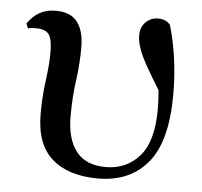

<svg xmlns="http://www.w3.org/2000/svg" viewBox="-45 -590 687 652"><g transform="rotate(5 298.5 -263.5)"><path d="M312 16Q211 16 155 -33Q99 -82 99 -186Q99 -247 106.5 -300Q114 -353 114 -397Q114 -442 102 -458Q90 -474 58 -474Q51 -474 44 -473.5Q37 -473 31 -471L24 -487Q42 -513 65 -526Q88 -539 120 -539Q171 -539 194 -508.5Q217 -478 217 -423Q217 -366 209 -308.5Q201 -251 201 -186Q201 -110 233.5 -67.5Q266 -25 335 -25Q405 -25 449.5 -75.5Q494 -126 494 -236Q494 -266 491 -299Q488 -332 482 -365L500 -364L503 -281Q468 -337 447 -374Q426 -411 417.5 -436Q409 -461 409 -480Q409 -509 426.5 -526Q444 -543 468 -543Q482 -543 492.5 -538.5Q503 -534 510 -525Q525 -475 533.5 -415.5Q542 -356 542 -290Q542 -130 481 -57Q420 16 312 16Z"/></g></svg>

Font: Noto Serif KR SemiBold
Style: Regular
Weight: 600
Designer: Ryoko NISHIZUKA 西塚涼子 (kana & ideographs); Frank Grießhammer (Latin, Greek & Cyrillic); Wenlong ZHANG 张文龙 (bopomofo); San
Foundry: Adobe
Version: Version 2.003-H1;hotconv 1.1.1;makeotfexe 2.6.0